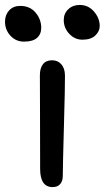

<svg xmlns="http://www.w3.org/2000/svg" viewBox="-70 -743 422 774"><path d="M262.2 -583Q231.4 -583 209.2 -606.7Q187 -630.4 187 -662.1Q187 -688.5 205.3 -705.8Q223.6 -723.1 251 -723.1Q286.1 -723.1 309.1 -696.3Q332 -669.4 332 -638.2Q332 -616.7 314.2 -599.9Q296.4 -583 262.2 -583ZM26.9 -575.2Q-5.9 -575.2 -27.8 -598.9Q-49.8 -622.6 -49.8 -655.8Q-49.8 -683.1 -33 -701.2Q-16.1 -719.2 11.2 -719.2Q50.8 -719.2 73.5 -692.1Q96.2 -665 96.2 -630.9Q96.2 -605 79.1 -590.1Q62 -575.2 26.9 -575.2ZM142.1 11.2Q91.8 11.2 91.8 -62Q91.8 -180.2 91.3 -290.3Q90.8 -400.4 90.8 -439.9Q90.8 -467.8 103 -483.9Q115.2 -500 140.1 -500Q162.6 -500 177 -484.1Q191.4 -468.3 191.9 -439Q192.4 -399.4 187.7 -234.6Q183.1 -69.8 183.1 -33.2Q183.1 -13.2 172.6 -1Q162.1 11.2 142.1 11.2Z"/></svg>

Font: Shantell Sans Normal
Style: Regular
Weight: 400
Designer: Stephen Nixon, Anya Danilova, Shantell Martin
Foundry: Arrow Type
Version: Version 1.006;[559af2be0]